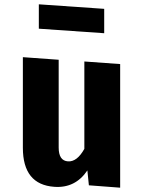

<svg xmlns="http://www.w3.org/2000/svg" viewBox="-20 -854 667 890"><path d="M160 -721V-834L463 -813V-700ZM537 16 392 5 385 -64Q329 19 232 12Q86 2 86 -169V-589L252 -577V-170Q252 -109 295 -106Q337 -103 371 -164V-569L537 -557Z"/></svg>

Font: Xiangcui Wave Sans Xiangcui Wave Sans
Style: Regular
Weight: 800
Width: 3
Version: Version 0.920;March 28, 2024;FontCreator 14.0.0.2814 64-bit